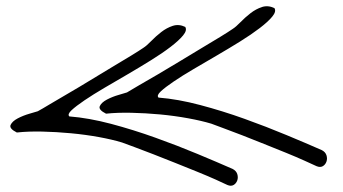

<svg xmlns="http://www.w3.org/2000/svg" viewBox="-20 -612 1105 618"><path d="M373 -153.3Q340.8 -163.1 297.9 -170.9Q254.9 -178.7 208 -183.1Q161.1 -187.5 115.7 -188.5Q70.3 -189.5 34.2 -185.5Q8.8 -198.2 14.2 -210Q19.5 -221.7 37.1 -231Q54.7 -240.2 75.2 -246.1Q95.7 -252 101.6 -253.9Q114.3 -260.7 141.1 -276.9Q168 -293 201.7 -312.5Q235.4 -332 272 -354.5Q308.6 -377 342.3 -397Q376 -417 402.3 -433.1Q428.7 -449.2 441.4 -458Q452.1 -464.8 466.8 -480Q481.4 -495.1 499 -508.8Q516.6 -522.5 536.1 -528.8Q555.7 -535.2 576.2 -525.4Q583 -514.6 569.3 -498Q555.7 -481.4 528.8 -460.9Q502 -440.4 465.8 -418Q429.7 -395.5 391.1 -373Q352.5 -350.6 315.9 -329.1Q279.3 -307.6 252 -289.1Q224.6 -270.5 210.4 -257.3Q196.3 -244.1 203.1 -237.3Q265.6 -232.4 337.4 -213.4Q409.2 -194.3 480 -168.9Q550.8 -143.6 615.2 -116.7Q679.7 -89.8 728.5 -68.4Q740.2 -62.5 743.7 -51.8Q747.1 -41 743.7 -31.2Q740.2 -21.5 731.9 -16.6Q723.6 -11.7 711.9 -16.6Q700.2 -22.5 673.8 -34.2Q647.5 -45.9 613.8 -59.6Q580.1 -73.2 543.5 -87.9Q506.8 -102.5 473.1 -115.7Q439.5 -128.9 412.6 -138.7Q385.7 -148.4 373 -153.3ZM660.2 -213.9Q627.9 -223.6 585 -231.4Q542 -239.3 495.1 -243.7Q448.2 -248 402.8 -249Q357.4 -250 321.3 -246.1Q295.9 -258.8 301.3 -270.5Q306.6 -282.2 324.2 -291.5Q341.8 -300.8 362.3 -306.6Q382.8 -312.5 388.7 -314.5Q401.4 -322.3 428.2 -337.9Q455.1 -353.5 488.8 -373Q522.5 -392.6 559.1 -415Q595.7 -437.5 629.4 -457.5Q663.1 -477.5 689.5 -493.7Q715.8 -509.8 728.5 -518.6Q739.3 -525.4 753.9 -540.5Q768.6 -555.7 786.1 -569.3Q803.7 -583 823.2 -589.4Q842.8 -595.7 863.3 -585.9Q870.1 -575.2 856.4 -558.6Q842.8 -542 815.9 -521.5Q789.1 -501 752.9 -478.5Q716.8 -456.1 678.2 -433.6Q639.6 -411.1 603 -389.6Q566.4 -368.2 539.1 -349.6Q511.7 -331.1 497.6 -317.9Q483.4 -304.7 490.2 -297.9Q552.7 -293 624.5 -273.9Q696.3 -254.9 767.1 -229.5Q837.9 -204.1 902.3 -177.2Q966.8 -150.4 1015.6 -128.9Q1027.3 -123 1030.8 -112.3Q1034.2 -101.6 1030.8 -91.8Q1027.3 -82 1019 -77.1Q1010.7 -72.3 999 -77.1Q986.3 -83 960.4 -94.7Q934.6 -106.4 900.9 -120.1Q867.2 -133.8 830.6 -148.4Q793.9 -163.1 760.3 -176.3Q726.6 -189.5 699.7 -199.2Q672.9 -209 660.2 -213.9Z"/></svg>

Font: Over the Rainbow
Style: Regular
Weight: 400
Designer: Kimberly Geswein
Foundry: Kimberly Geswein
Version: Version 1.002 2010